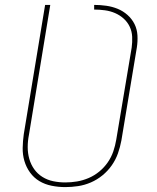

<svg xmlns="http://www.w3.org/2000/svg" viewBox="-20 -755 640 783"><path d="M246 8Q218 8 190.5 2.5Q163 -3 140.5 -16.5Q118 -30 102.5 -51.5Q87 -73 79.5 -98.5Q72 -124 72.5 -152Q73 -180 77 -208L164 -735H185L98 -205Q93 -180 93 -155Q93 -130 99.5 -107Q106 -84 119.5 -65Q133 -46 153 -33.5Q173 -21 197 -16Q221 -11 246 -11Q270 -11 294 -15Q318 -19 341.5 -29Q365 -39 385 -55.5Q405 -72 419.5 -93Q434 -114 442 -137.5Q450 -161 454 -185L517 -561Q520 -583 519 -605Q518 -627 509 -646Q500 -665 484.5 -679Q469 -693 449.5 -701.5Q430 -710 408 -713Q386 -716 364 -716V-735Q389 -735 413.5 -731.5Q438 -728 460 -719Q482 -710 500 -694Q518 -678 528.5 -657Q539 -636 540.5 -611Q542 -586 538 -561L475 -182Q470 -155 461 -129.5Q452 -104 436 -81Q420 -58 398 -40Q376 -22 350.5 -11Q325 0 298.5 4Q272 8 246 8Z"/></svg>

Font: Iosevka Curly ThExObl
Style: Regular
Weight: 100
Width: 7
Italic angle: -9°
Monospace: yes
Designer: Belleve Invis
Foundry: Belleve Invis
Version: Version 11.1.0; ttfautohint (v1.8.3)